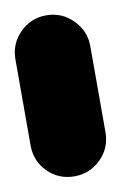

<svg xmlns="http://www.w3.org/2000/svg" viewBox="-59 -467 318 505"><g transform="rotate(-10 100.0 -215.0)"><path d="M0 -100H200V-330H0ZM100 -200Q58 -200 29 -170.5Q0 -141 0 -100Q0 -58 29 -29Q58 0 100 0Q141 0 170.5 -29Q200 -58 200 -100Q200 -141 170.5 -170.5Q141 -200 100 -200ZM100 -430Q58 -430 29 -400.5Q0 -371 0 -330Q0 -288 29 -259Q58 -230 100 -230Q141 -230 170.5 -259Q200 -288 200 -330Q200 -371 170.5 -400.5Q141 -430 100 -430Z"/></g></svg>

Font: Wavefont Black
Style: Regular
Weight: 900
Version: Version 3.004;gftools[0.9.33]